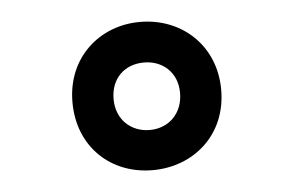

<svg xmlns="http://www.w3.org/2000/svg" viewBox="-34 -768 598 391"><g transform="rotate(-5 265.0 -572.5)"><path d="M264 -421C348 -421 417 -480 417 -572C417 -663 349 -724 264 -724C181 -724 113 -664 113 -573C113 -481 179 -421 264 -421ZM265 -503C227 -503 197 -530 197 -572C197 -614 225 -641 265 -641C303 -641 333 -615 333 -573C333 -531 304 -503 265 -503Z"/></g></svg>

Font: Noto Sans Mono Condensed ExtraBold
Style: Regular
Weight: 800
Width: 3
Designer: Monotype Design Team
Foundry: Monotype Imaging Inc.
Version: Version 2.014